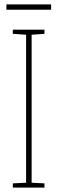

<svg xmlns="http://www.w3.org/2000/svg" viewBox="-20 -848 259 868"><path d="M181 0H38V-19L98 -22V-691L38 -695V-714H181V-695L123 -691V-22L181 -19ZM211 -828V-804H9V-828Z"/></svg>

Font: Noto Sans Sinhala UI ExtraCondensed Thin
Style: Regular
Weight: 100
Width: 2
Designer: Jelle Bosma - Monotype Design Team
Foundry: Monotype Imaging Inc.
Version: Version 2.006; ttfautohint (v1.8.4.7-5d5b)